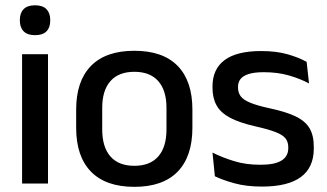

<svg xmlns="http://www.w3.org/2000/svg" viewBox="-20 -694 1236 726"><path d="M161.5 0H63.5V-489H161.5ZM112.5 -561Q83.5 -561 69.2 -575.8Q55 -590.5 55 -616.5V-618.5Q55 -644.5 69.2 -659.2Q83.5 -674 112.5 -674Q141.5 -674 155.8 -659.2Q170 -644.5 170 -618.5V-616.5Q170 -590 155.8 -575.5Q141.5 -561 112.5 -561Z M488 12.5Q380 12.5 324 -45Q268 -102.5 268 -210.5V-280Q268 -387.5 324 -444.8Q380 -502 488 -502Q596 -502 651.8 -444.8Q707.5 -387.5 707.5 -280V-210.5Q707.5 -102.5 651.8 -45Q596 12.5 488 12.5ZM488 -67Q547.5 -67 578.5 -102.5Q609.5 -138 609.5 -204.5V-286Q609.5 -352 578.5 -387.2Q547.5 -422.5 488 -422.5Q428.5 -422.5 397.5 -387.2Q366.5 -352 366.5 -286V-204.5Q366.5 -138 397.5 -102.5Q428.5 -67 488 -67Z M970.5 11.5Q911.5 11.5 867 -0.8Q822.5 -13 792.5 -27.5L783.5 -117Q820.5 -98.5 865 -84.8Q909.5 -71 965 -71Q1018.5 -71 1044.2 -86.8Q1070 -102.5 1070 -133.5V-137.5Q1070 -157.5 1059.5 -170.8Q1049 -184 1022.2 -194.5Q995.5 -205 946.5 -216Q885 -230 849.5 -249Q814 -268 798.8 -295.8Q783.5 -323.5 783.5 -362.5V-367Q783.5 -433 829.5 -467Q875.5 -501 967.5 -501Q1025.5 -501 1068.5 -488.5Q1111.5 -476 1139.5 -460L1148.5 -378.5Q1115 -396.5 1072.2 -408.8Q1029.5 -421 977.5 -421Q942 -421 920.5 -414.2Q899 -407.5 889.5 -395.2Q880 -383 880 -366V-362.5Q880 -344 890 -330.2Q900 -316.5 925.8 -305.8Q951.5 -295 997.5 -285Q1059.5 -272 1096.5 -254.5Q1133.5 -237 1150 -209.8Q1166.5 -182.5 1166.5 -139.5V-132Q1166.5 -60.5 1117.5 -24.5Q1068.5 11.5 970.5 11.5Z"/></svg>

Font: Anek Devanagari Medium Medium
Style: Regular
Weight: 500
Version: Version 1.003